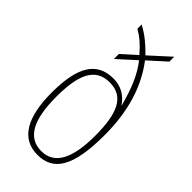

<svg xmlns="http://www.w3.org/2000/svg" viewBox="-241 -822 892 892"><g transform="rotate(45 205.0 -376.0)"><path d="M206 10C310 10 362 -67 362 -276C362 -433 323 -557 249 -654L333 -730V-762L234 -672C196 -710 168 -735 120 -761V-733C155 -713 180 -691 213 -653L142 -589V-556L229 -635C271 -582 298 -516 321 -427C294 -468 255 -491 206 -491C98 -491 48 -414 48 -242C48 -83 97 10 206 10ZM206 -15C117 -15 77 -93 77 -243C77 -385 109 -466 205 -466C300 -466 333 -389 333 -243C333 -93 293 -15 206 -15Z"/></g></svg>

Font: Noto Serif Bengali ExtraCondensed Thin
Style: Regular
Weight: 100
Width: 2
Designer: Juan Bruce, Universal Thirst, Indian Type Foundry and the Monotype Design Team.
Foundry: Monotype Imaging Inc.
Version: Version 2.003